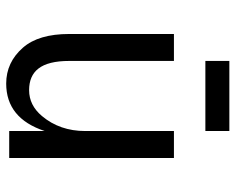

<svg xmlns="http://www.w3.org/2000/svg" viewBox="-91 -667 768 626"><g transform="rotate(90 293.0 -354.0)"><path d="M495.1 0H407.2V-115.7Q365.7 9.8 252.4 9.8Q183.1 9.8 135.3 -44.9Q90.8 -95.7 90.8 -195.8V-537.1H178.7V-195.8Q178.7 -127 203.6 -95.2Q227.1 -64.9 273.9 -64.9Q323.2 -64.9 358.4 -106.9Q407.2 -165 407.2 -248V-537.1H495.1ZM178.7 -639.6V-717.8H407.2V-639.6Z"/></g></svg>

Font: Consola Mono
Style: Book
Weight: 400
Monospace: yes
Version: Version 2.001